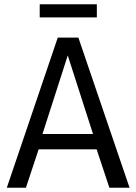

<svg xmlns="http://www.w3.org/2000/svg" viewBox="-20 -884 641 904"><path d="M12 0 252 -707H349L590 0H495L435 -181H162L102 0ZM180 -253H418L299 -623ZM167 -802V-864H436V-802Z"/></svg>

Font: Georama ExtraCondensed Thin
Style: Regular
Weight: 400
Version: Version 1.001